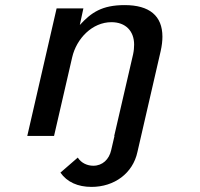

<svg xmlns="http://www.w3.org/2000/svg" viewBox="-20 -533 784 753"><path d="M87 0H192L263 -308C280 -382 342 -446 417 -446C473 -446 506 -411 506 -358C506 -347 505 -334 502 -320L428 0H429L416 56C408 92 382 117 346 117C323 117 299 107 285 85L217 144C243 181 285 200 339 200C428 200 501 147 519 63L610 -332C615 -354 617 -373 617 -389C617 -471 566 -513 469 -513C380 -513 338 -484 293 -435L307 -500H202Z"/></svg>

Font: Perun Medium Italic
Style: Regular
Weight: 500
Italic angle: -12°
Foundry: Copyright (c) Stefan Peev, Context Ltd, 2016
Version: Version 1.026